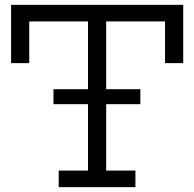

<svg xmlns="http://www.w3.org/2000/svg" viewBox="-20 -772 801 792"><path d="M200.6 -342.3V-404.1H558.9V-342.3ZM735.8 -752V-511.6H660.8V-683.6H418V-68.4H538.6V0H222.2V-68.4H343.1V-683.6H100.6V-511.6H25.7V-752Z"/></svg>

Font: Hepta Slab ExtraLight
Style: Regular
Weight: 200
Designer: Michael LaGattuta
Foundry: Michael LaGattuta
Version: Version 1.100